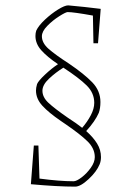

<svg xmlns="http://www.w3.org/2000/svg" viewBox="-20 -621 478 715"><path d="M95 65 106 -79H123L127 44Q202 54 254 54Q265 54 284 39.5Q303 25 318 4Q333 -17 333 -36Q333 -68 306 -94.5Q279 -121 225 -158Q219 -162 214 -165.5Q209 -169 206 -171Q162 -201 138 -227Q114 -253 114 -284Q114 -294 118 -308Q123 -320 148 -343.5Q173 -367 196 -382Q156 -409 134 -433.5Q112 -458 112 -487Q112 -498 115 -507Q124 -526 147.5 -548Q171 -570 196 -585.5Q221 -601 234 -601Q239 -601 295 -595L355 -588L345 -460H328L326 -563Q254 -576 232 -576Q225 -576 200.5 -560.5Q176 -545 156 -524.5Q136 -504 136 -486Q136 -461 161 -439Q186 -417 237 -384Q293 -346 323.5 -314.5Q354 -283 354 -241Q354 -218 348 -201Q334 -169 301 -133Q327 -110 341.5 -86.5Q356 -63 356 -36Q356 -21 351 -9Q340 18 310 46Q280 74 260 74Q194 74 95 65ZM331 -238Q331 -275 302.5 -303Q274 -331 216 -369Q187 -351 162.5 -328Q138 -305 138 -283Q138 -259 160.5 -238Q183 -217 232 -183Q266 -161 286 -145Q305 -167 318 -191.5Q331 -216 331 -238Z"/></svg>

Font: Grenze Thin
Style: Regular
Weight: 250
Designer: Renata Polastri
Foundry: Omnibus-Type
Version: Version 1.002; ttfautohint (v1.8)